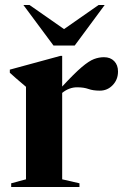

<svg xmlns="http://www.w3.org/2000/svg" viewBox="-20 -752 499 772"><path d="M398 -522Q424 -522 439.2 -506.2Q454.5 -490.5 454.5 -464.5Q454.5 -432 433.2 -409.8Q412 -387.5 381.5 -387.5Q354.5 -387.5 335.8 -394.2Q317 -401 290 -401Q258 -401 230 -378.5V-31L299.5 -15V0H25V-15L84.5 -31V-403Q74.5 -412 60.8 -423.2Q47 -434.5 19.5 -459.5V-472L223.5 -527.5H230V-404Q279 -457 308.5 -482Q338 -507 358 -514.5Q378 -522 398 -522ZM401 -732 280.5 -569H195L74 -732H98.5L237.5 -635L376.5 -732Z"/></svg>

Font: Newsreader 72pt SemiBold
Style: Regular
Weight: 600
Designer: Hugues Gentile
Foundry: Production Type
Version: Version 1.003; ttfautohint (v1.8.3)